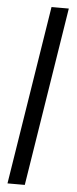

<svg xmlns="http://www.w3.org/2000/svg" viewBox="-61 -753 394 984"><g transform="rotate(5 136.0 -261.0)"><path d="M17 199 163 -721H252L106 199Z"/></g></svg>

Font: Chivo Medium Medium
Style: Italic
Weight: 500
Italic angle: -8.05°
Version: Version 2.002